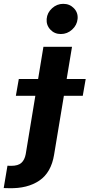

<svg xmlns="http://www.w3.org/2000/svg" viewBox="-124 -793 474 1016"><path d="M105.8 -545.5H257.1L162.3 25.2Q147 120 84.2 162.6Q21.3 205.3 -76 202.8Q-82.4 202.8 -89 202.6Q-95.5 202.4 -104.4 202.1L-84.5 83.8Q-79.2 84.2 -74.4 84.3Q-69.6 84.5 -64.6 84.5Q-28.4 84.5 -11 68.9Q6.4 53.3 12.1 22.7ZM-40.1 -285.9 -24.5 -375H329.5L313.9 -285.9ZM197.8 -612.9Q164.4 -612.9 142.4 -636.4Q120.4 -659.8 122.9 -692.8Q125.7 -725.9 151.5 -749.3Q177.2 -772.7 210.6 -772.7Q244.7 -772.7 267.2 -749.3Q289.8 -725.9 286.6 -692.8Q283.4 -659.8 257.6 -636.4Q231.9 -612.9 197.8 -612.9Z"/></svg>

Font: Inter UI
Style: Bold Italic
Weight: 700
Italic angle: 9.39999°
Designer: Rasmus Andersson
Foundry: rsms
Version: 3.2;8d6f07862